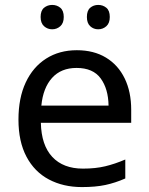

<svg xmlns="http://www.w3.org/2000/svg" viewBox="-20 -750 604 780"><path d="M292 -546Q361 -546 410.5 -516Q460 -486 486.5 -431.5Q513 -377 513 -304V-251H146Q148 -160 192.5 -112.5Q237 -65 317 -65Q368 -65 407.5 -74.5Q447 -84 489 -102V-25Q448 -7 408 1.5Q368 10 313 10Q237 10 178.5 -21Q120 -52 87.5 -113.5Q55 -175 55 -264Q55 -352 84.5 -415Q114 -478 167.5 -512Q221 -546 292 -546ZM291 -474Q228 -474 191.5 -433.5Q155 -393 148 -321H421Q420 -389 389 -431.5Q358 -474 291 -474ZM145 -681Q145 -707 159 -718.5Q173 -730 192 -730Q211 -730 225 -718.5Q239 -707 239 -681Q239 -656 225 -643.5Q211 -631 192 -631Q173 -631 159 -643.5Q145 -656 145 -681ZM333 -681Q333 -707 346.5 -718.5Q360 -730 379 -730Q398 -730 412 -718.5Q426 -707 426 -681Q426 -656 412 -643.5Q398 -631 379 -631Q360 -631 346.5 -643.5Q333 -656 333 -681Z"/></svg>

Font: Noto Sans Ugaritic
Style: Regular
Weight: 400
Designer: Monotype Design Team
Foundry: Monotype Imaging Inc.
Version: Version 2.001; ttfautohint (v1.8.4.7-5d5b)